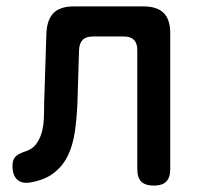

<svg xmlns="http://www.w3.org/2000/svg" viewBox="-20 -570 640 600"><path d="M125 -466Q127 -509 147.5 -529.5Q168 -550 211 -550H428Q471 -550 491.5 -529.5Q512 -509 512 -466V-42Q512 -15 499.5 -2.5Q487 10 461 10Q434 10 421.5 -2.5Q409 -15 409 -42V-414Q409 -435 398.5 -445.5Q388 -456 367 -456H271Q249 -456 238.5 -445.5Q228 -435 227 -414L222 -249Q220 -201 214 -159Q208 -117 192.5 -84.5Q177 -52 149 -30Q121 -8 76 0Q49 5 34 -8.5Q19 -22 19 -52Q19 -70 27.5 -79.5Q36 -89 57 -96Q80 -103 92 -118.5Q104 -134 110 -154.5Q116 -175 117 -199.5Q118 -224 118 -249Z"/></svg>

Font: Maple Mono NL Medium
Style: Regular
Weight: 500
Monospace: yes
Designer: subframe7536
Version: Version 7.000